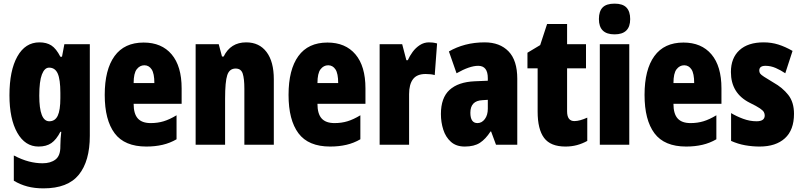

<svg xmlns="http://www.w3.org/2000/svg" viewBox="-20 -796 4411 1056"><path d="M197 -563Q236 -563 262.5 -546Q289 -529 312 -484H321L334 -553H474V-49Q474 90 413.5 165Q353 240 219 240Q170 240 130.5 229.5Q91 219 56 198V59Q100 82 138.5 92Q177 102 214 102Q258 102 285 81.5Q312 61 312 11V5Q312 -12 313.5 -34Q315 -56 317 -71H312Q290 -28 262.5 -9Q235 10 192 10Q118 10 75 -66Q32 -142 32 -272Q32 -408 75.5 -485.5Q119 -563 197 -563ZM250 -424Q225 -424 210.5 -386.5Q196 -349 196 -270Q196 -129 251 -129Q283 -129 297.5 -159.5Q312 -190 312 -256V-285Q312 -359 297.5 -391.5Q283 -424 250 -424Z M770 -562Q869 -562 924 -497Q979 -432 979 -310V-225H715Q715 -170 738 -144.5Q761 -119 809 -119Q847 -119 880 -129Q913 -139 951 -162V-30Q915 -9 874 0.5Q833 10 785 10Q665 10 610.5 -63Q556 -136 556 -274Q556 -413 610 -487.5Q664 -562 770 -562ZM774 -437Q749 -437 732 -415Q715 -393 715 -339H829Q829 -392 814 -414.5Q799 -437 774 -437Z M1334 -563Q1406 -563 1446 -510Q1486 -457 1486 -360V0H1324V-308Q1324 -363 1315 -391Q1306 -419 1276 -419Q1242 -419 1230 -383Q1218 -347 1218 -253V0H1056V-553H1183L1201 -485H1210Q1248 -563 1334 -563Z M1781 -562Q1880 -562 1935 -497Q1990 -432 1990 -310V-225H1726Q1726 -170 1749 -144.5Q1772 -119 1820 -119Q1858 -119 1891 -129Q1924 -139 1962 -162V-30Q1926 -9 1885 0.5Q1844 10 1796 10Q1676 10 1621.5 -63Q1567 -136 1567 -274Q1567 -413 1621 -487.5Q1675 -562 1781 -562ZM1785 -437Q1760 -437 1743 -415Q1726 -393 1726 -339H1840Q1840 -392 1825 -414.5Q1810 -437 1785 -437Z M2339 -563Q2349 -563 2359 -562Q2369 -561 2384 -557L2371 -383Q2352 -389 2321 -389Q2273 -389 2251.5 -360.5Q2230 -332 2230 -278V0H2068V-553H2192L2215 -465H2223Q2233 -488 2249.5 -510.5Q2266 -533 2289 -548Q2312 -563 2339 -563Z M2646 -563Q2729 -563 2777 -513.5Q2825 -464 2825 -363V0H2708L2681 -73H2678Q2651 -31 2619.5 -10.5Q2588 10 2536 10Q2489 10 2460 -16Q2431 -42 2418 -83Q2405 -124 2405 -169Q2405 -258 2452.5 -301.5Q2500 -345 2591 -349L2663 -352V-366Q2663 -434 2610 -434Q2563 -434 2491 -393L2449 -513Q2490 -537 2539.5 -550Q2589 -563 2646 -563ZM2633 -245Q2567 -242 2567 -176Q2567 -119 2606 -119Q2630 -119 2646.5 -141Q2663 -163 2663 -198V-247Z M3139 -130Q3154 -130 3172 -135Q3190 -140 3210 -149V-21Q3183 -6 3153.5 2Q3124 10 3090 10Q3008 10 2972.5 -37.5Q2937 -85 2937 -182V-420H2881V-506L2951 -548L2989 -664H3099V-553H3203V-420H3099V-184Q3099 -130 3139 -130Z M3360 -776Q3405 -776 3425.5 -754.5Q3446 -733 3446 -691Q3446 -607 3360 -607Q3274 -607 3274 -691Q3274 -734 3294.5 -755Q3315 -776 3360 -776ZM3441 -553V0H3279V-553Z M3739 -562Q3838 -562 3893 -497Q3948 -432 3948 -310V-225H3684Q3684 -170 3707 -144.5Q3730 -119 3778 -119Q3816 -119 3849 -129Q3882 -139 3920 -162V-30Q3884 -9 3843 0.5Q3802 10 3754 10Q3634 10 3579.5 -63Q3525 -136 3525 -274Q3525 -413 3579 -487.5Q3633 -562 3739 -562ZM3743 -437Q3718 -437 3701 -415Q3684 -393 3684 -339H3798Q3798 -392 3783 -414.5Q3768 -437 3743 -437Z M4347 -170Q4347 -81 4297 -35.5Q4247 10 4158 10Q4118 10 4078.5 3Q4039 -4 4001 -21V-174Q4031 -156 4067.5 -142.5Q4104 -129 4141 -129Q4186 -129 4186 -161Q4186 -170 4181.5 -179Q4177 -188 4159.5 -200Q4142 -212 4103 -231Q4000 -283 4000 -400Q4000 -477 4047 -520Q4094 -563 4180 -563Q4223 -563 4261 -551Q4299 -539 4339 -516L4299 -393Q4274 -410 4246.5 -422Q4219 -434 4190 -434Q4156 -434 4156 -408Q4156 -399 4160.5 -392Q4165 -385 4182 -374Q4199 -363 4234 -342Q4284 -314 4315.5 -274Q4347 -234 4347 -170Z"/></svg>

Font: Noto Sans Gurmukhi UI ExtraCondensed Black
Style: Regular
Weight: 900
Width: 2
Designer: Jelle Bosma - Monotype Design Team
Foundry: Monotype Imaging Inc.
Version: Version 2.004; ttfautohint (v1.8.4.7-5d5b)